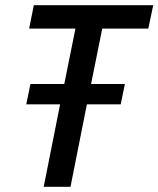

<svg xmlns="http://www.w3.org/2000/svg" viewBox="-20 -718 609 738"><path d="M314 -317 251 0H148L211 -317H81L97 -395H227L270 -608H92L110 -698H569L550 -608H373L330 -395H460L444 -317Z"/></svg>

Font: IBM Plex Sans Condensed Medium
Style: Italic
Weight: 500
Width: 3
Italic angle: -11°
Designer: Mike Abbink, Paul van der Laan, Pieter van Rosmalen
Foundry: Bold Monday
Version: Version 1.3